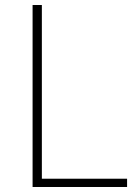

<svg xmlns="http://www.w3.org/2000/svg" viewBox="-20 -746 548 766"><path d="M110 0V-726H147V-33H487V0Z"/></svg>

Font: Noto Sans JP Thin Thin
Style: Regular
Weight: 250
Version: Version 2.004-H2;hotconv 1.0.118;makeotfexe 2.5.65603